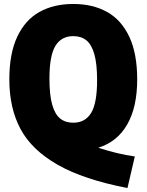

<svg xmlns="http://www.w3.org/2000/svg" viewBox="-20 -770 738 967"><path d="M475 -26Q572 6 659 18L622 177Q401.5 134.5 270.8 60Q140 -14.5 83.5 -120Q27 -225.5 27 -370Q27 -500.5 67 -585.2Q107 -670 179 -710Q251 -750 349 -750Q447 -750 519 -710Q591 -670 631 -585.2Q671 -500.5 671 -370Q671 -231 620.8 -143.2Q570.5 -55.5 475 -26ZM349 -152Q409 -152 439 -201.2Q469 -250.5 469 -366Q469 -448 455.2 -496.8Q441.5 -545.5 415.2 -566.8Q389 -588 349 -588Q289 -588 259 -538.8Q229 -489.5 229 -374Q229 -292 242.8 -243.2Q256.5 -194.5 282.8 -173.2Q309 -152 349 -152Z"/></svg>

Font: Encode Sans Condensed Black
Style: Regular
Weight: 900
Width: 3
Designer: Multiple Designers
Foundry: Impallari Type
Version: Version 2.000